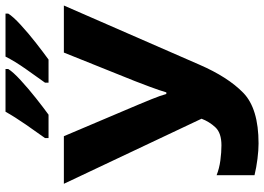

<svg xmlns="http://www.w3.org/2000/svg" viewBox="-154 -818 981 714"><g transform="rotate(-90 337.0 -460.5)"><path d="M674 -714H499L393 -450Q385 -430 371.5 -393.5Q358 -357 351 -333H345Q339 -355 326 -387Q313 -419 305 -438L188 -714H11L253 -202Q242 -173 221 -150.5Q200 -128 154 -128Q128 -128 98 -132Q68 -136 43 -146V-5Q72 2 104 6Q136 10 161 10Q291 10 349.5 -47Q408 -104 454 -210ZM438 -931H279Q260 -897 231 -855Q202 -813 181 -784V-771H268Q293 -789 329 -817.5Q365 -846 396 -874.5Q427 -903 438 -921ZM644 -931H484Q467 -897 437.5 -855Q408 -813 387 -784V-771H473Q498 -789 534.5 -817.5Q571 -846 602 -874.5Q633 -903 644 -921Z"/></g></svg>

Font: Noto Sans UI Extra
Style: Regular
Weight: 800
Designer: Monotype Design Team
Foundry: Monotype Imaging Inc.
Version: Version 1.901